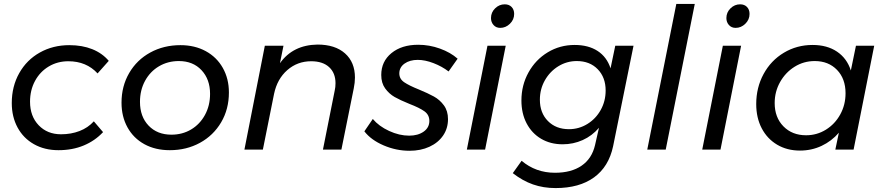

<svg xmlns="http://www.w3.org/2000/svg" viewBox="-20 -762 4511 978"><path d="M40 -237Q40 -322 78 -389.5Q116 -457 183 -494.5Q250 -532 333 -532Q399 -532 450 -511.5Q501 -491 534 -452L477 -388Q420 -450 328 -450Q273 -450 228.5 -423.5Q184 -397 158.5 -350Q133 -303 133 -244Q133 -170 177 -124Q221 -78 291 -78Q342 -78 385 -94.5Q428 -111 458 -144L505 -89Q464 -45 406.5 -21Q349 3 278 3Q207 3 153 -27.5Q99 -58 69.5 -112.5Q40 -167 40 -237Z M1146 -291Q1146 -206 1106.5 -139Q1067 -72 998.5 -34.5Q930 3 845 3Q771 3 715.5 -27.5Q660 -58 629.5 -113Q599 -168 599 -239Q599 -323 638 -390Q677 -457 745.5 -494.5Q814 -532 899 -532Q972 -532 1028 -501.5Q1084 -471 1115 -416Q1146 -361 1146 -291ZM693 -243Q693 -168 737 -122Q781 -76 853 -76Q909 -76 953.5 -102.5Q998 -129 1024 -176.5Q1050 -224 1050 -284Q1050 -358 1006.5 -404.5Q963 -451 891 -451Q835 -451 790 -424.5Q745 -398 719 -350.5Q693 -303 693 -243Z M1788 -367Q1788 -341 1782 -312L1719 0H1625L1685 -301Q1689 -318 1689 -338Q1689 -390 1656.5 -420Q1624 -450 1565 -450Q1495 -450 1443.5 -405Q1392 -360 1376 -284L1319 0H1225L1329 -529H1424L1406 -440Q1472 -533 1597 -535Q1687 -535 1737.5 -490Q1788 -445 1788 -367Z M1836 -93 1879 -156Q1910 -119 1962 -95Q2014 -71 2064 -71Q2109 -71 2138 -91.5Q2167 -112 2167 -146Q2167 -177 2142 -195Q2117 -213 2065 -233Q2018 -252 1990 -268Q1962 -284 1942 -311.5Q1922 -339 1922 -380Q1922 -449 1974 -491.5Q2026 -534 2110 -534Q2167 -534 2221 -514.5Q2275 -495 2311 -463L2265 -398Q2231 -424 2188 -440.5Q2145 -457 2108 -457Q2067 -457 2040.5 -438Q2014 -419 2014 -388Q2014 -360 2039 -343Q2064 -326 2114 -306Q2160 -287 2190 -270.5Q2220 -254 2241 -225.5Q2262 -197 2262 -155Q2262 -108 2237 -71.5Q2212 -35 2167.5 -14.5Q2123 6 2066 6Q1998 6 1934 -21.5Q1870 -49 1836 -93Z M2556 -529 2451 0H2358L2463 -529ZM2599 -691Q2599 -662 2577.5 -641Q2556 -620 2528 -620Q2507 -620 2494 -634.5Q2481 -649 2481 -670Q2481 -699 2502 -719.5Q2523 -740 2551 -740Q2573 -740 2586 -726.5Q2599 -713 2599 -691Z M2592 120 2637 57Q2709 118 2807 118Q2890 118 2942.5 82Q2995 46 3011 -23L3031 -111Q2996 -70 2948 -48.5Q2900 -27 2846 -27Q2784 -27 2736.5 -55Q2689 -83 2662.5 -133.5Q2636 -184 2636 -250Q2636 -328 2672 -393Q2708 -458 2770 -495.5Q2832 -533 2907 -533Q2977 -533 3024 -502.5Q3071 -472 3090 -414L3114 -529H3207L3103 -17Q3081 87 3006 141.5Q2931 196 2810 196Q2748 196 2695 177.5Q2642 159 2592 120ZM3065 -301Q3065 -368 3024.5 -409.5Q2984 -451 2918 -451Q2867 -451 2824 -424.5Q2781 -398 2755.5 -353Q2730 -308 2730 -254Q2730 -187 2771 -145.5Q2812 -104 2878 -104Q2929 -104 2972 -130.5Q3015 -157 3040 -202Q3065 -247 3065 -301Z M3519 -742 3371 0H3277L3425 -742Z M3755 -529 3650 0H3557L3662 -529ZM3798 -691Q3798 -662 3776.5 -641Q3755 -620 3727 -620Q3706 -620 3693 -634.5Q3680 -649 3680 -670Q3680 -699 3701 -719.5Q3722 -740 3750 -740Q3772 -740 3785 -726.5Q3798 -713 3798 -691Z M3832 -232Q3832 -316 3869.5 -385Q3907 -454 3973 -493.5Q4039 -533 4119 -533Q4193 -533 4243.5 -499Q4294 -465 4314 -403L4340 -529H4433L4328 0H4235L4253 -86Q4216 -43 4165 -19Q4114 5 4055 5Q3989 5 3938.5 -25Q3888 -55 3860 -108.5Q3832 -162 3832 -232ZM4287 -287Q4287 -361 4243.5 -406Q4200 -451 4130 -451Q4074 -451 4027.5 -422Q3981 -393 3953.5 -344Q3926 -295 3926 -237Q3926 -164 3970.5 -118.5Q4015 -73 4086 -73Q4141 -73 4187 -101.5Q4233 -130 4260 -179Q4287 -228 4287 -287Z"/></svg>

Font: Gontserrat
Style: Italic
Weight: 400
Italic angle: -11.3°
Designer: Julieta Ulanovsky
Foundry: Julieta Ulanovsky
Version: Version 6.001